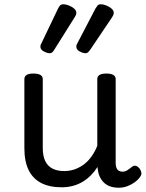

<svg xmlns="http://www.w3.org/2000/svg" viewBox="-20 -859 685 898"><path d="M269 17Q211 17 172 -3.5Q133 -24 113.5 -64.5Q94 -105 94 -166V-489Q94 -502 104.5 -508.5Q115 -515 136 -515Q158 -515 169 -508.5Q180 -502 180 -489V-166Q180 -131 191 -107Q202 -83 224.5 -71Q247 -59 280 -59Q308 -59 332 -68Q356 -77 375.5 -92.5Q395 -108 410 -130Q425 -152 435 -177V-489Q435 -502 445.5 -508.5Q456 -515 478 -515Q499 -515 510 -508.5Q521 -502 521 -489V-96Q521 -82 525 -73Q529 -64 536.5 -60Q544 -56 553 -56Q562 -56 569.5 -59.5Q577 -63 584.5 -69Q592 -75 599 -80Q607 -86 616.5 -83Q626 -80 634 -69Q639 -62 641 -52Q643 -42 636 -33Q626 -18 610 -6.5Q594 5 575 12Q556 19 536 19Q512 19 494.5 12.5Q477 6 465 -6Q453 -18 446 -34Q439 -50 437 -69L436 -78Q422 -56 404.5 -38.5Q387 -21 366 -8.5Q345 4 320.5 10.5Q296 17 269 17ZM213 -610Q201 -610 185 -618.5Q169 -627 169 -640Q169 -643 169.5 -646.5Q170 -650 173 -655L252 -820Q256 -828 261 -833.5Q266 -839 277 -839Q288 -839 302 -833.5Q316 -828 326.5 -819Q337 -810 337 -799Q337 -795 335.5 -790.5Q334 -786 329 -778L233 -625Q228 -617 223.5 -613.5Q219 -610 213 -610ZM381 -610Q368 -610 352.5 -618.5Q337 -627 337 -640Q337 -643 337.5 -646.5Q338 -650 341 -655L427 -820Q432 -828 436.5 -833.5Q441 -839 452 -839Q463 -839 477 -833.5Q491 -828 501.5 -819Q512 -810 512 -799Q512 -795 510.5 -790.5Q509 -786 504 -778L401 -625Q395 -617 390.5 -613.5Q386 -610 381 -610Z"/></svg>

Font: Playwrite VN
Style: Regular
Weight: 400
Designer: Veronika Burian, José Scaglione
Foundry: TypeTogether
Version: Version 1.002